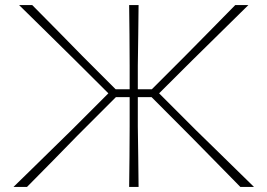

<svg xmlns="http://www.w3.org/2000/svg" viewBox="-20 -733 1049 753"><path d="M33 0Q64 -30 103.2 -68.5Q142.5 -107 183.8 -147.5Q225 -188 261.5 -223.5L405 -367L276.5 -495Q222.5 -548.5 167.8 -602.2Q113 -656 55 -713H106.5Q166 -653 210.8 -607.5Q255.5 -562 301 -515.5L433.5 -383H488.5V-475Q488 -540.5 487.8 -596.5Q487.5 -652.5 486.5 -713H523.5Q523 -652.5 522.2 -596.5Q521.5 -540.5 520.5 -475V-383H575.5L708 -515.5Q754 -562 798.8 -607.5Q843.5 -653 902.5 -713H954Q896 -655.5 841.2 -602Q786.5 -548.5 732.5 -495L604 -367L749 -222Q785 -187 825.8 -147Q866.5 -107 906 -68.5Q945.5 -30 976 0H922.5Q868 -55.5 821.2 -103.2Q774.5 -151 730 -196L574.5 -352H520.5V-238Q521.5 -173 522.2 -117Q523 -61 523.5 0H486.5Q487.5 -61 487.8 -117Q488 -173 488.5 -238V-352H434.5L283 -200.5Q236 -152 188.5 -103.8Q141 -55.5 86 0Z"/></svg>

Font: Commissioner Loud Thin
Style: Regular
Weight: 100
Designer: Kostas Bartsokas
Foundry: Kostas Bartsokas
Version: Version 1.000; ttfautohint (v1.8.3)